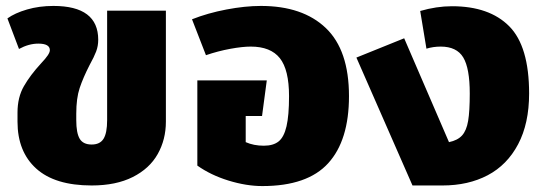

<svg xmlns="http://www.w3.org/2000/svg" viewBox="-20 -607 1830 647"><path d="M39 -197V-228Q39 -279 60.5 -316.5Q82 -354 118 -393Q134 -410 141 -420.5Q148 -431 148 -438Q148 -460 109 -460Q77 -460 44 -442L5 -545Q30 -563 71 -575Q112 -587 160 -587Q311 -587 311 -473Q311 -452 304 -433.5Q297 -415 282 -388Q260 -345 248.5 -310.5Q237 -276 237 -224V-202Q237 -159 248.5 -139.5Q260 -120 289 -120Q317 -120 329 -139.5Q341 -159 341 -202V-571H539V-197Q539 -137 511.5 -88Q484 -39 427.5 -10.5Q371 18 289 18Q165 18 102 -39Q39 -96 39 -197Z M1156 -283Q1156 -134 1086 -57Q1016 20 864 20Q810 20 750 1.5Q690 -17 645 -49V-336H879L863 -216H808V-128Q835 -116 869 -116Q901 -116 919 -130.5Q937 -145 945.5 -181.5Q954 -218 954 -283Q954 -372 923 -411Q892 -450 825 -450Q797 -450 756 -442.5Q715 -435 674 -421L627 -542Q680 -563 743 -575Q806 -587 859 -587Q1000 -587 1078 -512.5Q1156 -438 1156 -283Z M1763 -292Q1763 -191 1726 -121Q1689 -51 1623.5 -16.5Q1558 18 1471 18H1370L1181 -413L1342 -478L1493 -128Q1522 -134 1537 -150.5Q1552 -167 1557.5 -199.5Q1563 -232 1563 -292Q1563 -377 1541 -413.5Q1519 -450 1465 -450Q1440 -450 1417 -443L1396 -570Q1451 -586 1503 -586Q1629 -586 1696 -518.5Q1763 -451 1763 -292Z"/></svg>

Font: FiraGO Heavy
Style: Regular
Weight: 900
Designer: bBox Type
Foundry: bBox Type GmbH
Version: Version 1.001